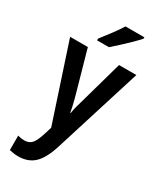

<svg xmlns="http://www.w3.org/2000/svg" viewBox="-247 -843 966 1162"><g transform="rotate(30 236.0 -262.0)"><path d="M6 -543H130L217 -234Q225 -203 229.5 -182Q234 -161 237 -145H240Q243 -166 248 -187Q253 -208 261 -233L348 -543H469L278 67Q249 160 206.5 200.5Q164 241 95 241Q76 241 61.5 238.5Q47 236 33 233V132Q55 139 79 139Q112 139 130.5 118Q149 97 166 43L182 -9ZM397 -756Q380 -736 352.5 -709Q325 -682 295 -654.5Q265 -627 241 -606H158V-618Q186 -654 215 -692.5Q244 -731 265 -765H397Z"/></g></svg>

Font: Noto Sans Hebrew Condensed SemiBold
Style: Regular
Weight: 600
Width: 3
Designer: Ben Nathan
Foundry: Google LLC
Version: Version 3.001; ttfautohint (v1.8.4.7-5d5b)